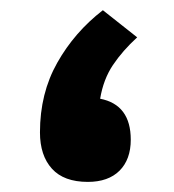

<svg xmlns="http://www.w3.org/2000/svg" viewBox="-20 -360 345 380"><path d="M251.5 -286.1Q222.7 -259.8 203.6 -231.4Q184.6 -203.1 178.2 -164.6Q238.8 -152.8 238.8 -83.5Q238.8 -44.4 216.6 -22.2Q194.3 0 153.8 0Q106.4 0 82.8 -26.1Q59.1 -52.2 59.1 -98.1Q59.1 -175.3 93.3 -235.8Q127.4 -296.4 183.6 -339.8Z"/></svg>

Font: Vazirmatn RD ExtraBold
Style: Regular
Weight: 800
Designer: Saber Rastikerdar
Foundry: Saber Rastikerdar
Version: Version 32.102